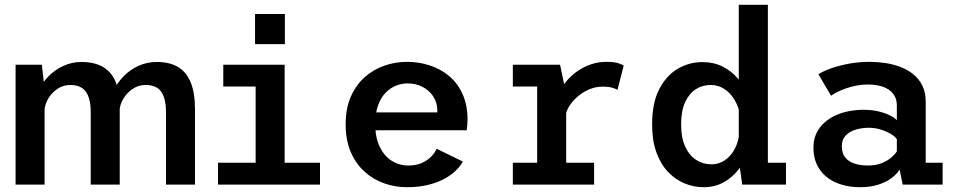

<svg xmlns="http://www.w3.org/2000/svg" viewBox="-20 -770 3990 801"><path d="M672.5 0V-301Q672.5 -358.5 652.8 -387Q633 -415.5 587 -415.5Q558 -415.5 534 -399.5Q510 -383.5 495 -358.8Q480 -334 478.5 -307.5L437.5 -318Q438 -354.5 453 -389Q468 -423.5 495 -451.2Q522 -479 557.5 -495.2Q593 -511.5 634 -511.5Q687.5 -511.5 722.8 -490.5Q758 -469.5 775.8 -425.8Q793.5 -382 793.5 -313.5V0ZM45 0V-500H154.5L166 -400V0ZM358.5 0V-301Q358.5 -358.5 338.5 -387Q318.5 -415.5 273 -415.5Q244 -415.5 220 -399.5Q196 -383.5 181.2 -358.8Q166.5 -334 165.5 -307.5L124.5 -318Q124.5 -354.5 139.8 -389Q155 -423.5 182 -451.2Q209 -479 244.5 -495.2Q280 -511.5 320 -511.5Q400 -511.5 439.8 -465.8Q479.5 -420 479.5 -327.5V0Z M889.5 0V-91H1046.5V-409H911.5V-500H1167.5V-91H1315V0ZM1044 -711.5H1168.5V-586H1044Z M1676.5 11Q1628.5 11 1583 -5Q1537.5 -21 1501.2 -53.5Q1465 -86 1443.5 -135.2Q1422 -184.5 1422 -251Q1422 -317.5 1443.5 -366.5Q1465 -415.5 1501.5 -448Q1538 -480.5 1583.8 -496.2Q1629.5 -512 1678 -512Q1728 -512 1773.5 -497Q1819 -482 1854.5 -452Q1890 -422 1910.2 -376.5Q1930.5 -331 1930.5 -270.5Q1930.5 -260.5 1929.5 -248Q1928.5 -235.5 1927 -226.5H1518.5V-301H1804.5Q1804.5 -303 1804.5 -304Q1804.5 -305 1804.5 -307.5Q1804.5 -341.5 1787.8 -367.2Q1771 -393 1743 -407.5Q1715 -422 1680 -422Q1655.5 -422 1631.2 -412.2Q1607 -402.5 1587.8 -382.2Q1568.5 -362 1557 -329.8Q1545.5 -297.5 1545.5 -252Q1545.5 -196 1564.2 -157.5Q1583 -119 1614.2 -99.2Q1645.5 -79.5 1683 -79.5Q1717.5 -79.5 1741.8 -91Q1766 -102.5 1780.8 -118.5Q1795.5 -134.5 1801.5 -149.5L1911 -96Q1898.5 -73.5 1877.2 -54.2Q1856 -35 1826.5 -20.2Q1797 -5.5 1759.5 2.8Q1722 11 1676.5 11Z M2119.5 0V-91H2221V-409H2119.5V-500H2316.5L2342 -378.5V-91H2458.5V0ZM2339.5 -290 2296 -310Q2296.5 -343 2308.5 -373.2Q2320.5 -403.5 2341 -428.8Q2361.5 -454 2388.5 -472.8Q2415.5 -491.5 2446 -501.8Q2476.5 -512 2507.5 -512Q2542.5 -512 2559.8 -506.2Q2577 -500.5 2582 -496.5L2556 -395Q2552 -398.5 2536 -403.5Q2520 -408.5 2493 -408.5Q2466.5 -408.5 2441.5 -398.5Q2416.5 -388.5 2395.2 -371.5Q2374 -354.5 2359.2 -333.5Q2344.5 -312.5 2339.5 -290Z M2915 11Q2874.5 11 2836.2 -4.8Q2798 -20.5 2767.2 -52.5Q2736.5 -84.5 2718.5 -134Q2700.5 -183.5 2700.5 -251Q2700.5 -341 2730.5 -398.5Q2760.5 -456 2808.2 -483.5Q2856 -511 2910 -511Q2957.5 -511 2994.8 -492.2Q3032 -473.5 3057.2 -443.5Q3082.5 -413.5 3096 -379.2Q3109.5 -345 3109.5 -313.5L3066 -298Q3061.5 -319.5 3051.2 -340.8Q3041 -362 3025.5 -378.8Q3010 -395.5 2989.8 -405.5Q2969.5 -415.5 2944.5 -415.5Q2910 -415.5 2882.2 -397.5Q2854.5 -379.5 2838 -343Q2821.5 -306.5 2821.5 -251Q2821.5 -195.5 2838.5 -158.5Q2855.5 -121.5 2884.2 -103Q2913 -84.5 2948 -84.5Q2973 -84.5 2993.2 -95.2Q3013.5 -106 3028.8 -124.2Q3044 -142.5 3053 -166Q3062 -189.5 3064 -214L3110.5 -198.5Q3110.5 -166.5 3098 -130.2Q3085.5 -94 3060.5 -62Q3035.5 -30 2999 -9.5Q2962.5 11 2915 11ZM3183.5 -750V-36.5L3129 -91H3259V0H3076.5L3062 -104V-750Z M3568 11Q3526 11 3490.5 0.2Q3455 -10.5 3428.8 -31.5Q3402.5 -52.5 3388 -83.2Q3373.5 -114 3373.5 -154Q3373.5 -187.5 3385.8 -213.5Q3398 -239.5 3419 -258.2Q3440 -277 3466.8 -289Q3493.5 -301 3523.2 -306.5Q3553 -312 3582.5 -312Q3617 -312 3645.2 -305.2Q3673.5 -298.5 3693.2 -288.2Q3713 -278 3721.5 -268.5V-329.5Q3721.5 -353.5 3711.8 -370.2Q3702 -387 3685.2 -397.5Q3668.5 -408 3646.8 -412.8Q3625 -417.5 3601.5 -417.5Q3576.5 -417.5 3553.2 -413Q3530 -408.5 3510 -401.5Q3490 -394.5 3473.8 -386.5Q3457.5 -378.5 3447 -370.5L3394.5 -460Q3412.5 -472.5 3445.2 -484.2Q3478 -496 3520 -504Q3562 -512 3608.5 -512Q3641 -512 3674 -507Q3707 -502 3737 -490.5Q3767 -479 3790.8 -459.8Q3814.5 -440.5 3828.2 -412.2Q3842 -384 3842 -344.5V-91H3912.5V0H3746L3733 -63Q3724.5 -47 3703 -29.8Q3681.5 -12.5 3647.8 -0.8Q3614 11 3568 11ZM3601 -79.5Q3633.5 -79.5 3658 -89.2Q3682.5 -99 3698.5 -113Q3714.5 -127 3721.5 -138.5V-189.5Q3714 -201 3695.5 -211.8Q3677 -222.5 3653.2 -229.8Q3629.5 -237 3604.5 -237Q3577 -237 3551 -229.5Q3525 -222 3508.5 -205Q3492 -188 3492 -159.5Q3492 -131 3505.8 -113.5Q3519.5 -96 3544.2 -87.8Q3569 -79.5 3601 -79.5Z"/></svg>

Font: Trispace Thin Medium
Style: Regular
Weight: 500
Version: Version 1.210